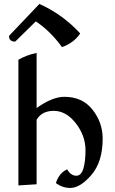

<svg xmlns="http://www.w3.org/2000/svg" viewBox="-20 -929 578 968"><path d="M334 18.6Q295.4 18.6 261.7 -5.9Q277.8 -56.6 318.4 -75.2Q337.4 -43 364.7 -43Q389.6 -43 400.4 -79.3Q411.1 -115.7 411.1 -171.4Q411.1 -244.6 362.3 -307.4Q313.5 -370.1 251 -370.1Q190.4 -370.1 164.6 -325.2V0L72.8 5.9V-627.9Q114.7 -651.9 164.6 -662.1V-384.3Q243.7 -440.9 304.7 -440.9Q395.5 -440.9 446.5 -376Q497.6 -311 497.6 -231Q497.6 -112.8 440.9 -47.1Q384.3 18.6 334 18.6ZM292.5 -691.4Q234.4 -772 160.6 -821.3L56.6 -719.2Q25.4 -719.2 25.4 -748L178.7 -909.2Q298.3 -855 384.3 -760.3Q352.5 -712.9 292.5 -691.4Z"/></svg>

Font: Balgruf
Style: Regular
Weight: 500
Designer: Paul James MIller
Foundry: High-Logic / Made with FontCreator
Version: Version 1.201;March 28, 2021;FontCreator 13.0.0.2683 64-bit